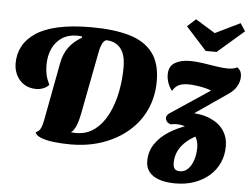

<svg xmlns="http://www.w3.org/2000/svg" viewBox="-62 -858 1477 1137"><g transform="rotate(5 676.5 -289.5)"><path d="M382 24Q329 24 282.5 18.5Q236 13 205.5 1Q175 -11 170 -30Q187 -37 195 -49Q203 -61 208.5 -82.5Q214 -104 220 -139L279 -452Q289 -505 316.5 -543.5Q344 -582 395 -612L393 -619Q385 -620 378.5 -620.5Q372 -621 365 -621Q312 -621 275 -596.5Q238 -572 218.5 -529.5Q199 -487 199 -431Q199 -402 204.5 -376Q210 -350 226 -316Q211 -300 190.5 -292.5Q170 -285 153 -285Q109 -285 78.5 -304.5Q48 -324 32 -356.5Q16 -389 16 -426Q16 -482 40.5 -528Q65 -574 116 -608Q167 -642 248.5 -660Q330 -678 444 -678Q578 -678 670 -651.5Q762 -625 810 -562.5Q858 -500 858 -393Q858 -302 823.5 -225.5Q789 -149 725 -93.5Q661 -38 574 -7Q487 24 382 24ZM407 -46Q473 -46 520 -82.5Q567 -119 597 -179.5Q627 -240 641 -312.5Q655 -385 655 -458Q655 -514 639.5 -546.5Q624 -579 597.5 -594Q571 -609 538 -609Q523 -602 514.5 -583Q506 -564 502 -545L428 -160Q417 -106 403.5 -80Q390 -54 377 -48Q384 -47 392.5 -46.5Q401 -46 407 -46ZM1021 200Q936 200 889.5 170Q843 140 843 82Q843 25 873.5 -20Q904 -65 956.5 -98Q1009 -131 1073 -150L1150 -104Q1099 -82 1065.5 -53.5Q1032 -25 1016 8Q1000 41 1000 80Q1000 102 1009 114Q1018 126 1041 126Q1068 126 1088 106.5Q1108 87 1119.5 53Q1131 19 1131 -23Q1131 -60 1113.5 -88.5Q1096 -117 1066 -133.5Q1036 -150 996 -150Q988 -150 980 -149Q972 -148 961 -146L1066 -225Q1142 -224 1193.5 -201Q1245 -178 1272 -138Q1299 -98 1299 -45Q1299 9 1278.5 54Q1258 99 1220.5 131.5Q1183 164 1132.5 182Q1082 200 1021 200ZM961 -146Q945 -152 938 -161.5Q931 -171 931 -181Q931 -191 937.5 -199.5Q944 -208 958 -216L1183 -366Q1165 -374 1139.5 -379.5Q1114 -385 1089.5 -388Q1065 -391 1045 -391Q1010 -391 988.5 -380Q967 -369 953 -344Q937 -363 928 -388.5Q919 -414 919 -439Q919 -488 954.5 -509Q990 -530 1044 -530Q1079 -530 1119.5 -524Q1160 -518 1200 -511.5Q1240 -505 1270 -505Q1306 -505 1326 -517Q1341 -505 1346.5 -493Q1352 -481 1352 -464Q1352 -433 1335.5 -405Q1319 -377 1289 -357L1084 -216ZM1131 -597 1008 -733 1058 -779 1175 -707 1323 -779 1353 -733 1196 -597Z"/></g></svg>

Font: Sansita Swashed Light ExtraBold
Style: Regular
Weight: 800
Version: Version 1.003